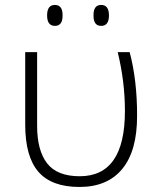

<svg xmlns="http://www.w3.org/2000/svg" viewBox="-20 -740 635 770"><path d="M529.8 -277.3Q530.3 -135.7 470.7 -63Q411.1 9.8 298.8 9.8Q186.5 9.8 133.8 -51.3Q81.1 -112.3 81.1 -240.2V-530.8H128.9V-234.9Q128.9 -136.7 168.9 -85Q209 -33.2 299.8 -33.2Q481 -33.2 481 -294.9Q481 -412.1 452.1 -530.8H500Q529.8 -418.9 529.8 -277.3ZM355 -678.2Q354.5 -720.2 385.7 -720.2Q417 -720.2 417 -678.2Q417 -636.2 385.7 -636.2Q354.5 -636.2 355 -678.2ZM231 -678.2Q231.4 -636.2 200.2 -636.2Q168.9 -636.2 168.9 -678.2Q168.9 -720.2 200.2 -720.2Q231.4 -720.2 231 -678.2Z"/></svg>

Font: OpenSans-Light
Style: Regular
Weight: 300
Foundry: Ascender Corporation
Version: Version 1.10